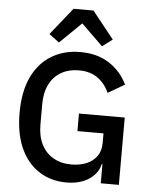

<svg xmlns="http://www.w3.org/2000/svg" viewBox="-62 -995 829 1057"><g transform="rotate(5 352.5 -466.0)"><path d="M534 0V-106H530Q520 -56 471 -22Q422 12 343 12Q260 12 194.5 -29.5Q129 -71 92 -151Q55 -231 55 -348Q55 -465 93 -545.5Q131 -626 200 -668Q269 -710 360 -710Q453 -710 518.5 -668Q584 -626 620 -553L528 -499Q507 -548 465.5 -578.5Q424 -609 360 -609Q305 -609 263 -585Q221 -561 198 -515.5Q175 -470 175 -406V-293Q175 -229 198 -183.5Q221 -138 263.5 -113.5Q306 -89 364 -89Q409 -89 445 -103.5Q481 -118 503 -147.5Q525 -177 525 -221V-275H381V-372H634V0ZM301 -944H411L531 -794L475 -752L356 -868L237 -752L181 -794Z"/></g></svg>

Font: IBM Plex Sans Medium
Style: Regular
Weight: 500
Designer: Mike Abbink, Paul van der Laan, Pieter van Rosmalen
Foundry: Bold Monday
Version: Version 3.201